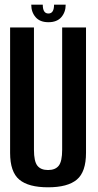

<svg xmlns="http://www.w3.org/2000/svg" viewBox="-20 -792 416 817"><path d="M184.5 5Q101 5 62 -27.8Q23 -60.5 23 -141.5V-675H124.5V-154.5Q124.5 -105.5 139 -87Q153.5 -68.5 184.5 -68.5Q215.5 -68.5 230 -87Q244.5 -105.5 244.5 -154.5V-675H346V-141.5Q346 -60.5 307 -27.8Q268 5 184.5 5ZM186 -697.5Q150 -697.5 131.5 -719Q113 -740.5 113 -772H162Q162 -734.5 186 -734.5Q210 -734.5 210 -772H259.5Q259.5 -740.5 241 -719Q222.5 -697.5 186 -697.5Z"/></svg>

Font: Anybody Condensed Medium
Style: Regular
Weight: 500
Width: 3
Designer: Tyler Finck
Foundry: Etcetera Type Company
Version: Version 1.010; ttfautohint (v1.8.3) -l 8 -r 50 -G 200 -x 14 